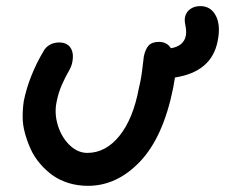

<svg xmlns="http://www.w3.org/2000/svg" viewBox="-20 -581 737 629"><path d="M268.1 27.8Q234.4 27.8 204.6 18.6Q174.8 9.3 152.3 -6.8Q129.9 -22.9 111.1 -44.9Q92.3 -66.9 80.8 -92Q69.3 -117.2 61.8 -144.5Q54.2 -171.9 54.2 -198.7Q54.2 -225.6 58.1 -251Q75.2 -333.5 123 -414.1Q129.9 -426.8 143.3 -434.3Q156.7 -441.9 173.8 -441.9Q199.7 -441.9 211.2 -424.3Q222.7 -406.7 216.8 -377Q214.4 -363.3 204.3 -346.2Q194.3 -329.1 182.9 -303.7Q171.4 -278.3 165 -245.1Q157.7 -208 169.9 -169.2Q182.1 -130.4 208.5 -105.2Q234.9 -80.1 266.1 -80.1Q326.2 -80.1 371.3 -136Q416.5 -191.9 435.1 -293Q442.4 -321.8 446.3 -355.5Q450.2 -389.2 451.2 -396Q456.1 -419.9 467 -431.9Q478 -443.8 501 -443.8Q526.9 -443.8 540 -422.9Q582.5 -430.2 588.9 -464.8Q591.3 -478.5 587.6 -496.3Q584 -514.2 585.9 -523.9Q588.9 -540.5 602.5 -550.8Q616.2 -561 636.2 -561Q670.9 -561 687.3 -529.1Q703.6 -497.1 692.9 -445.8Q673.3 -345.7 553.2 -327.1Q548.3 -297.9 546.9 -291Q514.6 -131.8 439 -52Q363.3 27.8 268.1 27.8Z"/></svg>

Font: Shantell Sans Irregular Bouncy
Style: Italic
Weight: 500
Italic angle: -11.31°
Designer: Stephen Nixon, Anya Danilova, Shantell Martin
Foundry: Arrow Type
Version: Version 1.006;[9816181b4]